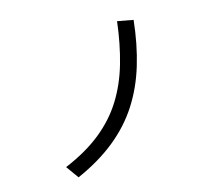

<svg xmlns="http://www.w3.org/2000/svg" viewBox="-131 -938 1261 1137"><g transform="rotate(-20 500.0 -369.5)"><path d="M179.7 26.4 130.9 -55.7Q268.6 -99.6 366.2 -165Q463.9 -230.5 529.8 -318.4Q595.7 -406.2 638.7 -517.6Q681.6 -628.9 710 -764.6L804.7 -738.3Q776.4 -593.8 728.5 -474.1Q680.7 -354.5 607.4 -259.8Q534.2 -165 428.7 -93.8Q323.2 -22.5 179.7 26.4Z"/></g></svg>

Font: Kosugi
Style: Regular
Weight: 400
Version: Version 4.002